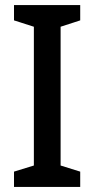

<svg xmlns="http://www.w3.org/2000/svg" viewBox="-20 -734 371 754"><path d="M295 0H35V-60L113 -84V-629L35 -654V-714H295V-654L218 -629V-84L295 -60Z"/></svg>

Font: Noto Sans Telugu SemiCondensed Medium
Style: Regular
Weight: 500
Width: 4
Designer: Jelle Bosma - Monotype Design Team
Foundry: Monotype Imaging Inc.
Version: Version 2.005; ttfautohint (v1.8.4.7-5d5b)